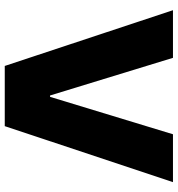

<svg xmlns="http://www.w3.org/2000/svg" viewBox="10 -757 747 807"><g transform="rotate(-90 383.5 -353.5)"><path d="M222.7 0 379.9 -516.6H385.7L543.9 0H744.1L509.8 -707H256.8L21.5 0Z"/></g></svg>

Font: Pretendard Black
Style: Regular
Weight: 900
Designer: Base glyphs from Inter by Rasmus Andersson; Hangeul glyphs from Noto Sans CJK(Source Han Sans) by Jang Soo-young and Kan
Foundry: Kil Hyung-jin
Version: Version 1.309;Glyphs 3.2 (3225)